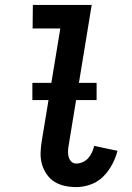

<svg xmlns="http://www.w3.org/2000/svg" viewBox="-20 -755 540 783"><path d="M291 8Q267 8 244 3Q221 -2 202.5 -13.5Q184 -25 171 -43.5Q158 -62 151.5 -84Q145 -106 145.5 -130Q146 -154 150 -178L226 -639H113L114 -735H354L260 -162Q258 -150 257.5 -138Q257 -126 260 -115Q263 -104 271 -96Q279 -88 291 -88Q304 -88 317.5 -94Q331 -100 340.5 -111Q350 -122 355.5 -134.5Q361 -147 364 -160L459 -140Q452 -112 437.5 -84.5Q423 -57 401 -35Q379 -13 349.5 -2.5Q320 8 291 8ZM112 -347V-417H374V-347Z"/></svg>

Font: Iosevka Curly Slab
Style: Bold Italic
Weight: 700
Italic angle: -9°
Monospace: yes
Designer: Belleve Invis
Foundry: Belleve Invis
Version: Version 22.1.2; ttfautohint (v1.8.4)